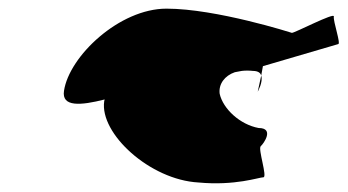

<svg xmlns="http://www.w3.org/2000/svg" viewBox="-20 -730 804 444"><path d="M128 -520C122 -482 167 -486 222 -500L221 -496C210 -421 327 -314 439 -308C524 -300 579 -320 589 -320C599 -320 576 -386 583 -392C590 -398 615 -434 578 -434C535 -442 496 -478 488 -513C485 -536 500 -555 523 -563L539 -566C546 -567 557 -567 565 -566C577 -566 583 -561 584 -555L588 -577L762 -628C769 -628 750 -681 752 -692C754 -702 662 -654 655 -654C655 -654 480 -710 365 -710C256 -710 140 -600 128 -520ZM576 -518C576 -518 589 -541 584 -555Z"/></svg>

Font: Ampere
Style: SCSuExtIta
Weight: 400
Version: Version 1